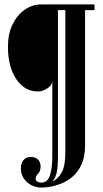

<svg xmlns="http://www.w3.org/2000/svg" viewBox="-20 -720 466 870"><path d="M168.5 130Q130 130 102.2 105Q74.5 80 74.5 44Q74.5 20 86.5 5.5Q98.5 -9 119 -9Q139.5 -9 151.8 2.5Q164 14 164 34.5Q164 55.5 152.8 66.5Q141.5 77.5 141.5 90.5Q141.5 99 149.5 103.2Q157.5 107.5 168 107.5Q195.5 107.5 206.2 74.5Q217 41.5 217 -10V-349Q212.5 -330 191.8 -317.8Q171 -305.5 153 -305.5H152Q91.5 -305.5 53.8 -361.5Q16 -417.5 16 -508Q16 -566.5 37 -609.5Q58 -652.5 92.5 -676.2Q127 -700 167 -700H408V-674H365.5V-62.5Q365.5 -9 348.8 26.5Q332 62 306.2 82.8Q280.5 103.5 252.5 113.8Q224.5 124 201.8 127Q179 130 168.5 130ZM216.5 103Q243.5 91 259.8 61Q276 31 276 -27.5V-674H242.5V-3.5Q242.5 32.5 237.5 59.2Q232.5 86 216.5 103Z"/></svg>

Font: Imbue 50pt ExtraBold
Style: Regular
Weight: 800
Designer: Tyler Finck
Foundry: Etcetera Type Company
Version: Version 1.102; ttfautohint (v1.8.3)